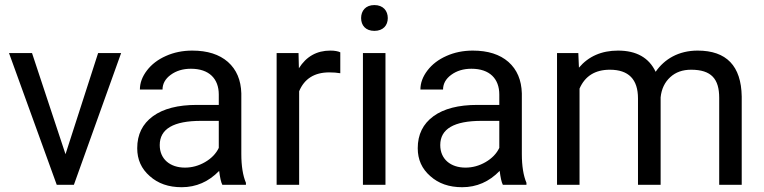

<svg xmlns="http://www.w3.org/2000/svg" viewBox="-20 -741 3062 770"><path d="M108.4 -528.3H16.1L207.5 0H276.4L465.8 -528.3H373.5L242.7 -122.6Z M966.3 0V-7.8C954.1 -36.6 947.8 -75.2 947.8 -123.5V-366.7C946.3 -419.9 928.7 -461.9 894 -492.7C859.4 -522.9 812 -538.1 751 -538.1C712.4 -538.1 677.2 -530.8 645.5 -516.6C613.3 -502.4 587.9 -482.9 569.3 -458.5C550.3 -433.6 541 -408.2 541 -381.8H631.8C631.8 -404.8 642.6 -424.8 664.6 -440.9C686.5 -457 713.4 -465.3 745.6 -465.3C819.3 -465.3 857.4 -424.8 857.4 -361.8V-320.3H769.5C693.8 -320.3 634.8 -305.2 593.3 -274.9C551.3 -244.1 530.3 -201.7 530.3 -146.5C530.3 -101.1 546.9 -64 580.6 -34.7C613.8 -4.9 656.2 9.8 708.5 9.8C766.6 9.8 816.9 -12.2 858.9 -55.7C862.3 -28.8 866.2 -10.3 871.6 0ZM721.7 -68.8C662.6 -68.8 620.6 -102.5 620.6 -159.2C620.6 -224.1 675.8 -256.3 786.6 -256.3H857.4V-147.9C846.2 -124.5 827.6 -105.5 802.2 -90.8C776.9 -76.2 750 -68.8 721.7 -68.8Z M1344.7 -531.2C1335.4 -535.6 1322.3 -538.1 1304.7 -538.1C1250.5 -538.1 1208.5 -514.6 1178.7 -467.3L1177.2 -528.3H1089.4V0H1179.7V-375C1200.7 -425.3 1241.2 -450.7 1300.3 -450.7C1316.4 -450.7 1331.1 -449.7 1344.7 -447.3Z M1525.9 -528.3H1435.5V0H1525.9ZM1428.2 -668.5C1428.2 -639.2 1446.3 -617.2 1481.4 -617.2C1516.6 -617.2 1535.2 -639.2 1535.2 -668.5C1535.2 -697.8 1516.6 -720.7 1481.4 -720.7C1446.3 -720.7 1428.2 -697.8 1428.2 -668.5Z M2091.3 0V-7.8C2079.1 -36.6 2072.8 -75.2 2072.8 -123.5V-366.7C2071.3 -419.9 2053.7 -461.9 2019 -492.7C1984.4 -522.9 1937 -538.1 1876 -538.1C1837.4 -538.1 1802.2 -530.8 1770.5 -516.6C1738.3 -502.4 1712.9 -482.9 1694.3 -458.5C1675.3 -433.6 1666 -408.2 1666 -381.8H1756.8C1756.8 -404.8 1767.6 -424.8 1789.6 -440.9C1811.5 -457 1838.4 -465.3 1870.6 -465.3C1944.3 -465.3 1982.4 -424.8 1982.4 -361.8V-320.3H1894.5C1818.8 -320.3 1759.8 -305.2 1718.3 -274.9C1676.3 -244.1 1655.3 -201.7 1655.3 -146.5C1655.3 -101.1 1671.9 -64 1705.6 -34.7C1738.8 -4.9 1781.2 9.8 1833.5 9.8C1891.6 9.8 1941.9 -12.2 1983.9 -55.7C1987.3 -28.8 1991.2 -10.3 1996.6 0ZM1846.7 -68.8C1787.6 -68.8 1745.6 -102.5 1745.6 -159.2C1745.6 -224.1 1800.8 -256.3 1911.6 -256.3H1982.4V-147.9C1971.2 -124.5 1952.6 -105.5 1927.2 -90.8C1901.9 -76.2 1875 -68.8 1846.7 -68.8Z M2213.9 -528.3V0H2304.2V-385.7C2326.2 -436 2366.7 -461.4 2425.8 -461.4C2501 -461.4 2538.6 -422.9 2538.6 -346.2V0H2629.4V-350.6C2632.8 -384.3 2646 -411.6 2668 -431.6C2689.9 -451.7 2717.8 -461.4 2751.5 -461.4C2833 -461.4 2864.3 -424.3 2864.3 -348.6V0H2954.6V-354C2952.6 -476.6 2893.6 -538.1 2777.8 -538.1C2701.2 -538.1 2644.5 -503.9 2609.4 -453.1C2582.5 -509.8 2532.2 -538.1 2458.5 -538.1C2392.6 -538.1 2340.3 -515.1 2301.8 -469.7L2299.3 -528.3Z"/></svg>

Font: Shabnam
Style: Regular
Weight: 400
Foundry: DejaVu fonts team - Redesigned by Saber Rastikerdar - Based on Vazir font
Version: Version 5.0.1